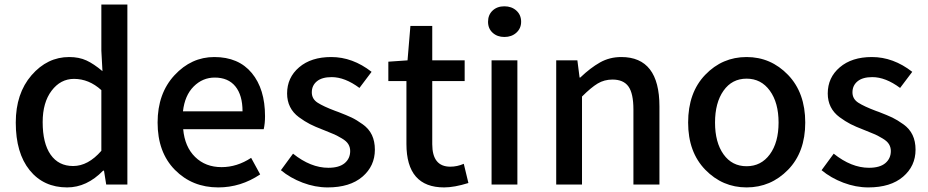

<svg xmlns="http://www.w3.org/2000/svg" viewBox="-20 -817 4107 850"><path d="M277.3 12.7Q172.9 12.7 111.3 -63.5Q49.8 -139.6 49.8 -274.4Q49.8 -403.3 119.6 -483.9Q189.5 -564.5 286.1 -564.5Q330.1 -564.5 362.8 -549.3Q395.5 -534.2 433.6 -502L428.7 -592.8V-796.9H543.9V0H450.2L440.4 -61.5H436.5Q364.3 12.7 277.3 12.7ZM303.7 -82Q370.1 -82 428.7 -149.4V-418Q374 -467.8 307.6 -467.8Q248 -467.8 208.5 -415.5Q168.9 -363.3 168.9 -276.4Q168.9 -182.6 204.1 -132.3Q239.3 -82 303.7 -82Z M946.3 12.7Q831.1 12.7 754.4 -64.9Q677.7 -142.6 677.7 -274.4Q677.7 -403.3 752.4 -483.9Q827.1 -564.5 928.7 -564.5Q1036.1 -564.5 1094.7 -493.7Q1153.3 -422.9 1153.3 -302.7Q1153.3 -270.5 1147.5 -245.1H791Q797.9 -167 843.8 -122.1Q889.6 -77.1 960.9 -77.1Q1029.3 -77.1 1091.8 -118.2L1131.8 -44.9Q1045.9 12.7 946.3 12.7ZM790 -324.2H1053.7Q1053.7 -395.5 1022 -434.6Q990.2 -473.6 930.7 -473.6Q877 -473.6 837.4 -434.1Q797.9 -394.5 790 -324.2Z M1430.7 12.7Q1375 12.7 1319.8 -8.3Q1264.6 -29.3 1223.6 -63.5L1277.3 -136.7Q1355.5 -74.2 1433.6 -74.2Q1481.4 -74.2 1505.9 -94.7Q1530.3 -115.2 1530.3 -148.4Q1530.3 -165 1522 -178.7Q1513.7 -192.4 1493.7 -204.1Q1473.6 -215.8 1460.9 -221.7Q1448.2 -227.5 1418 -239.3Q1411.1 -242.2 1408.2 -243.2Q1375 -255.9 1352.1 -267.6Q1329.1 -279.3 1303.2 -298.3Q1277.3 -317.4 1264.2 -343.8Q1251 -370.1 1251 -403.3Q1251 -473.6 1304.2 -519Q1357.4 -564.5 1446.3 -564.5Q1541 -564.5 1625 -499L1571.3 -427.7Q1506.8 -475.6 1448.2 -475.6Q1405.3 -475.6 1382.8 -457Q1360.4 -438.5 1360.4 -408.2Q1360.4 -378.9 1386.2 -362.3Q1412.1 -345.7 1463.9 -326.2Q1472.7 -323.2 1477.5 -321.3Q1515.6 -306.6 1537.1 -296.4Q1558.6 -286.1 1585.9 -266.6Q1613.3 -247.1 1626.5 -219.2Q1639.6 -191.4 1639.6 -154.3Q1639.6 -82 1584.5 -34.7Q1529.3 12.7 1430.7 12.7Z M1946.3 12.7Q1779.3 12.7 1779.3 -179.7V-458H1699.2V-543.9L1784.2 -549.8L1796.9 -702.1H1893.6V-549.8H2037.1V-458H1893.6V-178.7Q1893.6 -79.1 1973.6 -79.1Q2003.9 -79.1 2033.2 -91.8L2053.7 -6.8Q1991.2 12.7 1946.3 12.7Z M2156.2 0V-549.8H2270.5V0ZM2212.9 -653.3Q2181.6 -653.3 2161.1 -671.9Q2140.6 -690.4 2140.6 -720.7Q2140.6 -751 2160.6 -770Q2180.7 -789.1 2212.9 -789.1Q2245.1 -789.1 2266.1 -770Q2287.1 -751 2287.1 -720.7Q2287.1 -691.4 2266.1 -672.4Q2245.1 -653.3 2212.9 -653.3Z M2442.4 0V-549.8H2536.1L2545.9 -473.6H2548.8Q2593.8 -516.6 2636.2 -540.5Q2678.7 -564.5 2730.5 -564.5Q2899.4 -564.5 2899.4 -345.7V0H2784.2V-332Q2784.2 -403.3 2762.2 -434.1Q2740.2 -464.8 2691.4 -464.8Q2655.3 -464.8 2626 -447.3Q2596.7 -429.7 2556.6 -389.6V0Z M3285.2 12.7Q3178.7 12.7 3102.5 -65.4Q3026.4 -143.6 3026.4 -274.4Q3026.4 -407.2 3102.1 -485.8Q3177.7 -564.5 3285.2 -564.5Q3392.6 -564.5 3468.8 -485.4Q3544.9 -406.2 3544.9 -274.4Q3544.9 -143.6 3468.8 -65.4Q3392.6 12.7 3285.2 12.7ZM3183.1 -133.8Q3220.7 -81.1 3285.2 -81.1Q3349.6 -81.1 3388.2 -133.8Q3426.8 -186.5 3426.8 -274.4Q3426.8 -362.3 3388.2 -415.5Q3349.6 -468.8 3285.2 -468.8Q3220.7 -468.8 3183.1 -415.5Q3145.5 -362.3 3145.5 -274.4Q3145.5 -186.5 3183.1 -133.8Z M3824.2 12.7Q3768.6 12.7 3713.4 -8.3Q3658.2 -29.3 3617.2 -63.5L3670.9 -136.7Q3749 -74.2 3827.1 -74.2Q3875 -74.2 3899.4 -94.7Q3923.8 -115.2 3923.8 -148.4Q3923.8 -165 3915.5 -178.7Q3907.2 -192.4 3887.2 -204.1Q3867.2 -215.8 3854.5 -221.7Q3841.8 -227.5 3811.5 -239.3Q3804.7 -242.2 3801.8 -243.2Q3768.6 -255.9 3745.6 -267.6Q3722.7 -279.3 3696.8 -298.3Q3670.9 -317.4 3657.7 -343.8Q3644.5 -370.1 3644.5 -403.3Q3644.5 -473.6 3697.8 -519Q3751 -564.5 3839.8 -564.5Q3934.6 -564.5 4018.6 -499L3964.8 -427.7Q3900.4 -475.6 3841.8 -475.6Q3798.8 -475.6 3776.4 -457Q3753.9 -438.5 3753.9 -408.2Q3753.9 -378.9 3779.8 -362.3Q3805.7 -345.7 3857.4 -326.2Q3866.2 -323.2 3871.1 -321.3Q3909.2 -306.6 3930.7 -296.4Q3952.1 -286.1 3979.5 -266.6Q4006.8 -247.1 4020 -219.2Q4033.2 -191.4 4033.2 -154.3Q4033.2 -82 3978 -34.7Q3922.9 12.7 3824.2 12.7Z"/></svg>

Font: Gen Shin Gothic Medium
Style: Regular
Weight: 500
Designer: [Source Han Sans]
Ryoko NISHIZUKA  (kana & ideographs); Paul D. Hunt (Latin, Greek & Cyrillic); Wenlong ZHANG  (bopomofo
Version: Version 1.002.20150607